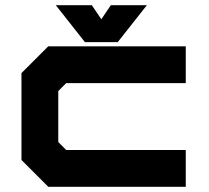

<svg xmlns="http://www.w3.org/2000/svg" viewBox="-20 -718 804 738"><path d="M165.5 0 62.5 -103V-437L165.5 -540H694V-398.5H234.5L204 -368V-172L234.5 -141.5H694V0ZM306.5 -556 194.5 -698H333L369.5 -644L406 -698H544.5L432.5 -556Z"/></svg>

Font: Tourney Expanded Black
Style: Regular
Weight: 900
Width: 7
Designer: Tyler Finck
Foundry: Etcetera Type Co
Version: Version 1.010; ttfautohint (v1.8.3)